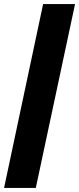

<svg xmlns="http://www.w3.org/2000/svg" viewBox="-55 -763 389 944"><path d="M-35 161 157 -743H314L121 161Z"/></svg>

Font: Saira SemiCondensed Black
Style: Italic
Weight: 900
Width: 4
Italic angle: -12°
Designer: Hector Gatti with collaboration of the Omnibus-Type team
Foundry: Omnibus-Type
Version: Version 1.101